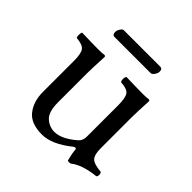

<svg xmlns="http://www.w3.org/2000/svg" viewBox="-156 -699 842 842"><g transform="rotate(45 265.5 -278.0)"><path d="M362.8 -518.1H139.2Q126 -518.1 126 -536.1Q126 -545.9 133.1 -556.9Q140.1 -567.9 147.9 -567.9H373Q387.2 -567.9 387.2 -550.8Q387.2 -541 379.4 -529.5Q371.6 -518.1 362.8 -518.1ZM216.8 9.8Q147.9 9.8 117.9 -28.6Q87.9 -66.9 87.9 -126V-317.9Q87.9 -364.7 75.4 -379.9Q63 -395 25.9 -397.9Q22 -401.9 22 -413.8Q22 -425.8 25.9 -431.2Q93.8 -429.2 127.9 -429.2Q152.8 -429.2 163.1 -431.2Q170.9 -431.2 170.9 -424.8Q167 -351.6 167 -321.8V-140.1Q167 -81.1 191.4 -59.1Q215.8 -37.1 247.1 -37.1Q292 -37.1 347.2 -85Q363.3 -99.1 362.8 -124V-316.9Q362.8 -364.7 350.8 -380.4Q338.9 -396 300.8 -397.9Q295.9 -401.9 295.9 -413.8Q295.9 -425.8 300.8 -431.2Q368.7 -429.2 402.8 -429.2Q427.7 -429.2 438 -431.2Q445.8 -431.2 445.8 -424.8Q441.9 -351.6 441.9 -321.8V-129.9Q441.9 -90.8 455.6 -75.9Q469.2 -61 515.1 -57.1Q520 -52.2 520 -43.2Q520 -34.2 515.1 -29.8Q435.1 -21 397 9.8Q388.2 13.7 377.9 9.8Q369.1 -24.4 367.2 -48.8Q366.2 -53.7 361.1 -53.5Q356 -53.2 352.1 -49.8Q277.8 9.8 216.8 9.8Z"/></g></svg>

Font: Linux Libertine O
Style: Regular
Weight: 400
Designer: Philipp H. Poll
Foundry: Philipp H. Poll
Version: Version 5.3.0